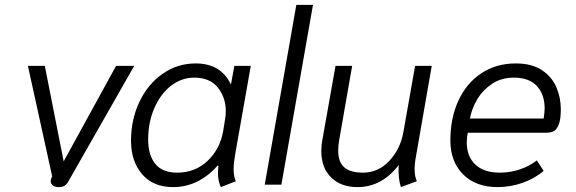

<svg xmlns="http://www.w3.org/2000/svg" viewBox="-20 -754 2352 784"><path d="M187 -14Q187 -21 190 -27L193 -34L94 -485H163L240 -95L454 -485H528L259 -13Q252 -1 243.5 4.5Q235 10 219 10Q204 10 195.5 3Q187 -4 187 -14Z M515 -179Q515 -266 549.5 -338.5Q584 -411 644.5 -453Q705 -495 779 -495Q882 -495 923 -409L937 -485H1004L940 -122Q934 -88 934 -64Q934 -32 943 -14L882 10Q870 -14 870 -48Q870 -57 872 -77L869 -78Q832 -36 786 -13Q740 10 687 10Q605 10 560 -43Q515 -96 515 -179ZM891 -217 899 -267Q902 -284 902 -299Q902 -356 869.5 -396.5Q837 -437 773 -437Q721 -437 678 -403.5Q635 -370 610 -312Q585 -254 585 -185Q585 -121 614 -85Q643 -49 703 -49Q777 -49 827.5 -97Q878 -145 891 -217Z M1190 -734H1258L1129 0H1061Z M1292 -137Q1292 -161 1296 -181L1350 -485H1418L1365 -182Q1361 -161 1361 -138Q1361 -93 1385.5 -71Q1410 -49 1462 -49Q1525 -49 1570 -97.5Q1615 -146 1627 -214L1675 -485H1743L1679 -118Q1673 -87 1673 -63Q1673 -35 1682 -14L1617 10Q1605 -27 1608 -80Q1539 10 1440 10Q1372 10 1332 -29.5Q1292 -69 1292 -137Z M1819 -180Q1819 -273 1852.5 -344.5Q1886 -416 1946.5 -455.5Q2007 -495 2086 -495Q2152 -495 2193 -467.5Q2234 -440 2252 -397.5Q2270 -355 2270 -308Q2270 -265 2261 -244Q2252 -223 2239.5 -217.5Q2227 -212 2209 -212H1890Q1886 -193 1886 -173Q1886 -115 1921 -82Q1956 -49 2021 -49Q2063 -49 2102 -62Q2141 -75 2172 -99L2200 -56Q2163 -25 2114 -7.5Q2065 10 2012 10Q1922 10 1870.5 -42.5Q1819 -95 1819 -180ZM2200 -270Q2204 -298 2204 -311Q2204 -368 2172.5 -402.5Q2141 -437 2078 -437Q2027 -437 1989 -411.5Q1951 -386 1928.5 -348Q1906 -310 1899 -270Z"/></svg>

Font: Niramit Light
Style: Italic
Weight: 300
Italic angle: -10°
Designer: Katatrad Aksorn Co.,Ltd.
Foundry: Cadson Demak Co.,Ltd.
Version: Version 1.000; ttfautohint (v1.6)